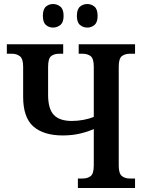

<svg xmlns="http://www.w3.org/2000/svg" viewBox="-20 -934 718 954"><path d="M414 -797Q393 -797 377.5 -810Q362 -823 362 -855Q362 -888 377.5 -901Q393 -914 414 -914Q434 -914 449.5 -901Q465 -888 465 -855Q465 -823 449.5 -810Q434 -797 414 -797ZM243 -797Q223 -797 208 -810Q193 -823 193 -855Q193 -888 208 -901Q223 -914 243 -914Q264 -914 280 -901Q296 -888 296 -855Q296 -823 280 -810Q264 -797 243 -797ZM367 0V-47H390Q415 -47 430.5 -59Q446 -71 446 -112V-293Q418 -280 378.5 -270.5Q339 -261 292 -261Q197 -261 146 -305.5Q95 -350 95 -453V-602Q95 -642 79 -654.5Q63 -667 39 -667H14V-714H294V-667H274Q249 -667 234 -655Q219 -643 219 -602V-463Q219 -393 247.5 -363Q276 -333 337 -333Q366 -333 395 -338.5Q424 -344 446 -353V-602Q446 -643 430.5 -655Q415 -667 390 -667H371V-714H651V-667H625Q601 -667 585.5 -655Q570 -643 570 -603V-111Q570 -72 585.5 -59.5Q601 -47 625 -47H651V0Z"/></svg>

Font: Noto Serif Condensed SemiBold
Style: Regular
Weight: 600
Width: 3
Designer: Monotype Design Team
Foundry: Monotype Imaging Inc.
Version: Version 2.013